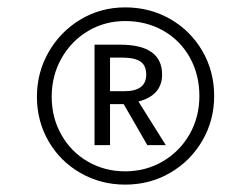

<svg xmlns="http://www.w3.org/2000/svg" viewBox="-20 -757 679 520"><path d="M560 -497Q560 -431 528 -376Q496 -321 441 -289Q386 -257 319 -257Q253 -257 198 -288.5Q143 -320 111.5 -374.5Q80 -429 80 -495Q80 -561 112 -616.5Q144 -672 198.5 -704.5Q253 -737 319 -737Q386 -737 441 -705.5Q496 -674 528 -619Q560 -564 560 -497ZM520 -497Q520 -555 494 -601.5Q468 -648 422 -674Q376 -700 319 -700Q264 -700 218.5 -673Q173 -646 146.5 -599Q120 -552 120 -495Q120 -438 146.5 -391.5Q173 -345 218.5 -319Q264 -293 319 -293Q375 -293 421 -320Q467 -347 493.5 -393.5Q520 -440 520 -497ZM355 -482 429 -364H379L315 -475H278V-364H236V-636H305Q419 -636 419 -555Q419 -499 355 -482ZM278 -510H317Q376 -510 376 -555Q376 -580 360 -590.5Q344 -601 311 -601H278Z"/></svg>

Font: Fira Sans Light
Style: Regular
Weight: 300
Designer: bBox Type GmbH & Carrois Corporate GbR & Edenspiekermann AG
Foundry: bBox Type GmbH & Carrois Corporate GbR & Edenspiekermann AG
Version: Version 4.301